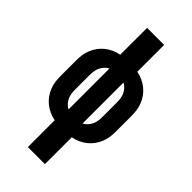

<svg xmlns="http://www.w3.org/2000/svg" viewBox="-291 -801 1082 1082"><g transform="rotate(45 250.0 -260.0)"><path d="M182 215V1Q159 -3 138 -12.5Q117 -22 98.5 -36.5Q80 -51 66.5 -69.5Q53 -88 44 -109.5Q35 -131 32 -154Q29 -177 29 -200V-320Q29 -343 32 -366Q35 -389 44 -410.5Q53 -432 66.5 -450.5Q80 -469 98.5 -483.5Q117 -498 138 -507.5Q159 -517 182 -521V-735H318V-521Q341 -517 362 -507.5Q383 -498 401.5 -483.5Q420 -469 433.5 -450.5Q447 -432 456 -410.5Q465 -389 468 -366Q471 -343 471 -320V-200Q471 -177 468 -154Q465 -131 456 -109.5Q447 -88 433.5 -69.5Q420 -51 401.5 -36.5Q383 -22 362 -12.5Q341 -3 318 1V215ZM194 -97V-423Q180 -416 169.5 -404.5Q159 -393 152.5 -379.5Q146 -366 143.5 -350.5Q141 -335 141 -320V-200Q141 -185 143.5 -169.5Q146 -154 152.5 -140.5Q159 -127 169.5 -115.5Q180 -104 194 -97ZM306 -97Q320 -104 330.5 -115.5Q341 -127 347.5 -140.5Q354 -154 356.5 -169.5Q359 -185 359 -200V-320Q359 -335 356.5 -350.5Q354 -366 347.5 -379.5Q341 -393 330.5 -404.5Q320 -416 306 -423Z"/></g></svg>

Font: Iosevka Heavy
Style: Regular
Weight: 900
Monospace: yes
Designer: Belleve Invis
Foundry: Belleve Invis
Version: Version 32.5.0; ttfautohint (v1.8.4)